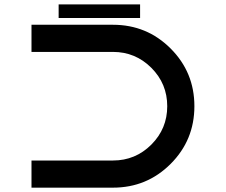

<svg xmlns="http://www.w3.org/2000/svg" viewBox="-20 -864 1040 884"><path d="M500 -750Q656.2 -750 765.6 -640.6Q875 -531.2 875 -375Q875 -218.8 765.6 -109.4Q656.2 0 500 0H125V-125H500Q603.5 -125 676.8 -198.2Q750 -271.5 750 -375Q750 -478.5 676.8 -551.8Q603.5 -625 500 -625H125V-750ZM625 -781.2H250V-843.8H625Z"/></svg>

Font: Xanmono
Style: Regular
Weight: 400
Designer: GGBotNet
Foundry: GGBotNet
Version: 1.00